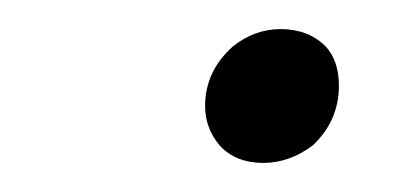

<svg xmlns="http://www.w3.org/2000/svg" viewBox="-20 -403 283 132"><path d="M140 -371Q155 -383 173 -383Q192 -383 204 -371Q213 -361 213 -344Q213 -320 195 -303Q179 -291 161 -291Q142 -291 131 -303Q121 -315 121 -330Q121 -354 140 -371Z"/></svg>

Font: Arsenal SC
Style: Italic
Weight: 400
Italic angle: -9.10001°
Designer: Andrij Shevchenko
Foundry: Stairsfor
Version: Version 2.001; ttfautohint (v1.8.4.7-5d5b)